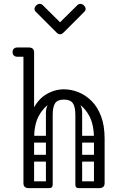

<svg xmlns="http://www.w3.org/2000/svg" viewBox="-20 -971 620 991"><path d="M121 -249V-255Q121 -346 148 -402Q175 -458 218.5 -484Q262 -510 310 -510Q347 -510 384 -495.5Q421 -481 452 -450.5Q483 -420 501.5 -371.5Q520 -323 520 -255H465Q465 -327 441.5 -371.5Q418 -416 382.5 -436.5Q347 -457 310 -457Q274 -457 238.5 -436.5Q203 -416 179.5 -371.5Q156 -327 156 -255V-249ZM128 0Q101 0 101 -26V-700Q101 -726 128 -726Q156 -726 156 -700V-26Q156 0 128 0ZM492 0Q465 0 465 -26V-255Q465 -281 492 -281Q520 -281 520 -255V-26Q520 0 492 0ZM70 -678Q58 -678 51 -685Q45 -691 45 -702Q45 -714 51 -719Q58 -726 70 -726H121Q132 -726 138 -724.5Q144 -723 145 -721Q149 -717 152 -712Q155 -707 155 -702Q153 -689 146 -685Q142 -678 121 -678ZM234 0Q217 0 217 -17V-379Q217 -396 234 -396Q252 -396 252 -380V-18Q252 0 234 0ZM386 0Q369 0 369 -17V-379Q369 -396 386 -396Q404 -396 404 -380V-18Q404 0 386 0ZM310 -457Q278 -457 265 -439Q252 -421 252 -376V-281H217V-389Q217 -427 244.5 -451.5Q272 -476 321 -476ZM310 -457 300 -476Q350 -476 377 -451.5Q404 -427 404 -389V-281H369V-376Q369 -421 355.5 -439Q342 -457 310 -457ZM112 -17Q112 -35 130 -35H233Q251 -35 251 -17Q251 0 232 0H129Q112 0 112 -17ZM371 -17Q371 -35 389 -35H492Q510 -35 510 -17Q510 0 491 0H388Q371 0 371 -17ZM141 -235Q123 -235 123 -252Q123 -258 126.5 -264Q130 -270 140 -270H234Q252 -270 252 -253Q252 -246 248 -240.5Q244 -235 235 -235ZM141 -137Q123 -137 123 -154Q123 -160 126.5 -166Q130 -172 140 -172H234Q252 -172 252 -155Q252 -148 248 -142.5Q244 -137 235 -137ZM388 -235Q370 -235 370 -252Q370 -258 373.5 -264Q377 -270 387 -270H481Q499 -270 499 -253Q499 -246 495 -240.5Q491 -235 482 -235ZM388 -137Q370 -137 370 -154Q370 -160 373.5 -166Q377 -172 387 -172H481Q499 -172 499 -155Q499 -148 495 -142.5Q491 -137 482 -137ZM200 -945 290 -856 380 -945Q386 -951 395 -951Q405 -951 413 -943Q422 -934 422 -925Q422 -917 415 -910L308 -803Q299 -794 290 -794Q281 -794 272 -803L165 -910Q158 -917 158 -925Q158 -934 167 -943Q175 -951 185 -951Q194 -951 200 -945Z"/></svg>

Font: Nsibidi Libre Uzo
Style: Regular
Weight: 400
Designer: Oluwaseun Badejo
Version: Version 1.021